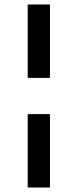

<svg xmlns="http://www.w3.org/2000/svg" viewBox="-20 -803 345 853"><path d="M103 -296H202V30H103ZM202 -457H103V-783H202Z"/></svg>

Font: Halant SemiBold
Style: Regular
Weight: 600
Designer: Hitesh Malaviya (Devanagari), Satya Rajpurohit (Latin)
Foundry: Indian Type Foundry
Version: Version 1.101;PS 1.0;hotconv 1.0.78;makeotf.lib2.5.61930; tt